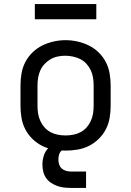

<svg xmlns="http://www.w3.org/2000/svg" viewBox="-20 -727 640 937"><path d="M300 8Q271 8 241.5 3Q212 -2 186 -15Q160 -28 138.5 -49Q117 -70 103.5 -96Q90 -122 85 -151.5Q80 -181 80 -210V-310Q80 -339 85 -368.5Q90 -398 103.5 -424Q117 -450 138.5 -471Q160 -492 186.5 -505Q213 -518 242 -524.5Q271 -531 300 -531Q329 -531 358 -524.5Q387 -518 413.5 -505Q440 -492 461.5 -471Q483 -450 496.5 -424Q510 -398 515 -368.5Q520 -339 520 -310V-210Q520 -181 515 -151.5Q510 -122 496.5 -96Q483 -70 461.5 -49Q440 -28 414 -15Q388 -2 358.5 3Q329 8 300 8ZM300 -66Q319 -66 337.5 -69.5Q356 -73 373 -82Q390 -91 402.5 -105Q415 -119 423 -136.5Q431 -154 434 -172.5Q437 -191 437 -210V-310Q437 -329 434 -348Q431 -367 423 -384Q415 -401 402 -415.5Q389 -430 372 -438.5Q355 -447 336 -451Q317 -455 298 -455Q279 -455 260.5 -451Q242 -447 226 -437.5Q210 -428 197 -414Q184 -400 176.5 -383Q169 -366 166 -347.5Q163 -329 163 -310V-210Q163 -191 166 -172.5Q169 -154 177 -136.5Q185 -119 197.5 -105Q210 -91 227 -82Q244 -73 262.5 -69.5Q281 -66 300 -66ZM325 190Q308 190 291 188Q274 186 258 180Q242 174 228 164.5Q214 155 204.5 141Q195 127 191 110Q187 93 187 76Q187 54 194 32Q201 10 217.5 -6Q234 -22 256 -28.5Q278 -35 300 -35V0Q291 0 283.5 5.5Q276 11 272 18.5Q268 26 266.5 35Q265 44 265 53Q265 65 269 76.5Q273 88 281.5 95.5Q290 103 301.5 106.5Q313 110 325 110H400V190ZM150 -633V-707H450V-633Z"/></svg>

Font: Zed Sans Extended
Style: Regular
Weight: 400
Width: 7
Designer: Belleve Invis
Foundry: Belleve Invis
Version: Version 1.0.0; ttfautohint (v1.8.4)